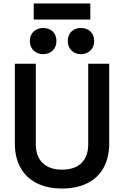

<svg xmlns="http://www.w3.org/2000/svg" viewBox="-20 -1065 711 1099"><path d="M335 14Q251 14 190.5 -16.5Q130 -47 97.5 -105Q65 -163 65 -243V-700H185V-240Q185 -170 224 -132Q263 -94 335 -94Q408 -94 446.5 -132Q485 -170 485 -240V-700H605V-243Q605 -163 573 -105Q541 -47 480 -16.5Q419 14 335 14ZM443 -755Q411 -755 389.5 -775.5Q368 -796 368 -830Q368 -865 389.5 -885Q411 -905 443 -905Q476 -905 497.5 -885Q519 -865 519 -830Q519 -796 497.5 -775.5Q476 -755 443 -755ZM227 -755Q195 -755 173 -775.5Q151 -796 151 -830Q151 -865 173 -885Q195 -905 227 -905Q260 -905 281.5 -885Q303 -865 303 -830Q303 -796 281.5 -775.5Q260 -755 227 -755ZM173 -953V-1045H497V-953Z"/></svg>

Font: Space Grotesk SemiBold
Style: Regular
Weight: 600
Designer: Florian Karsten
Foundry: Florian Karsten
Version: Version 2.000